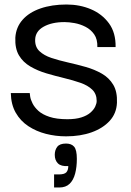

<svg xmlns="http://www.w3.org/2000/svg" viewBox="-20 -593 580 852"><path d="M273 12Q227 12 184 1Q141 -10 106 -33Q71 -56 50 -92.5Q29 -129 28 -180H112Q112 -177 114 -164Q116 -151 124.5 -134Q133 -117 150.5 -101Q168 -85 199.5 -74.5Q231 -64 279 -64Q316 -64 341 -72Q366 -80 381 -93Q396 -106 402.5 -120Q409 -134 409 -145Q409 -176 389.5 -195Q370 -214 337 -225.5Q304 -237 264.5 -246.5Q225 -256 186 -267.5Q147 -279 114.5 -298Q82 -317 64 -347.5Q46 -378 48 -426Q51 -472 80 -505Q109 -538 159.5 -555.5Q210 -573 275 -573Q334 -573 383.5 -552Q433 -531 463.5 -489.5Q494 -448 493 -384H412Q413 -419 398 -440.5Q383 -462 359.5 -474Q336 -486 311 -490.5Q286 -495 266 -495Q210 -495 173.5 -474.5Q137 -454 136 -417Q135 -385 155 -366Q175 -347 208 -336Q241 -325 281 -316Q321 -307 360 -296Q399 -285 431.5 -266.5Q464 -248 482.5 -217Q501 -186 499 -137Q497 -90 467 -57Q437 -24 387 -6Q337 12 273 12ZM220 239V181H241Q266 181 274.5 171.5Q283 162 283 144Q251 146 237 132Q223 118 223 94Q223 73 234 58.5Q245 44 273 44Q297 44 309 58Q321 72 321 112Q321 148 313.5 177Q306 206 289 222.5Q272 239 243 239Z"/></svg>

Font: Darker Grotesque SemiBold
Style: Regular
Weight: 600
Designer: Gabriel Lam
Foundry: TypeRant
Version: Version 1.000;gftools[0.9.28]